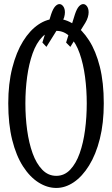

<svg xmlns="http://www.w3.org/2000/svg" viewBox="-20 -927 556 953"><path d="M259.3 5.9Q214.4 5.9 171.4 -21.2Q128.4 -48.3 94.2 -101.3Q60.1 -154.3 40.5 -232.7Q21 -311 21 -414.1Q21 -512.2 41 -590.3Q61 -668.5 94.7 -722.7Q128.4 -776.9 170.9 -805.4Q213.4 -834 259.3 -834Q304.2 -834 345.9 -806.9Q387.7 -779.8 421.9 -726.6Q456.1 -673.3 475.6 -595.5Q495.1 -517.6 495.1 -414.1Q495.1 -315.9 475.6 -238Q456.1 -160.2 422.1 -105.5Q388.2 -50.8 346.2 -22.5Q304.2 5.9 259.3 5.9ZM259.3 -54.2Q299.3 -54.2 328.4 -84.7Q357.4 -115.2 375.5 -166.3Q393.6 -217.3 402.1 -281.5Q410.6 -345.7 410.6 -414.1Q410.6 -481.4 402.1 -545.7Q393.6 -609.9 375.5 -661.6Q357.4 -713.4 328.4 -743.7Q299.3 -773.9 259.3 -773.9Q219.2 -773.9 189.7 -743.7Q160.2 -713.4 141.8 -661.6Q123.5 -609.9 114.7 -545.7Q106 -481.4 106 -414.1Q106 -345.7 114.7 -281.5Q123.5 -217.3 141.8 -166.3Q160.2 -115.2 189.7 -84.7Q219.2 -54.2 259.3 -54.2ZM190.4 -715.8 233.9 -856.4Q243.2 -883.8 253.9 -895.3Q264.6 -906.7 274.9 -906.7Q285.6 -906.7 293.9 -895.5Q302.2 -884.3 302.2 -865.7Q302.2 -855 298.6 -841.6Q294.9 -828.1 284.7 -813.5L210.4 -694.3ZM308.1 -715.8 352.1 -856.4Q361.3 -883.8 371.8 -895.3Q382.3 -906.7 393.1 -906.7Q403.8 -906.7 411.9 -895.5Q419.9 -884.3 419.9 -865.7Q419.9 -855 416 -841.6Q412.1 -828.1 403.3 -813.5L329.1 -694.3Z"/></svg>

Font: Scarab Serif
Style: Regular
Weight: 400
Designer: John Roberts
Foundry: Scarab
Version: 1.0